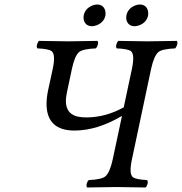

<svg xmlns="http://www.w3.org/2000/svg" viewBox="-20 -828 806 850"><path d="M539.6 -759.8Q545.9 -790 576.7 -803.2Q587.9 -807.6 597.7 -808.1Q627 -808.1 634.8 -781.2Q637.2 -770.5 635.7 -759.8Q629.4 -729.5 598.6 -716.8Q587.4 -712.4 577.1 -711.9Q547.9 -711.9 540 -738.8Q537.6 -749 539.6 -759.8ZM350.6 -759.8Q356.9 -790 387.7 -803.2Q398.9 -807.6 408.7 -808.1Q438 -808.1 445.8 -781.2Q448.2 -770.5 446.8 -759.8Q440.4 -729.5 409.7 -716.8Q398.4 -712.4 388.2 -711.9Q358.9 -711.9 351.1 -738.8Q348.6 -749 350.6 -759.8ZM213.4 -522.9Q227.1 -586.9 208.5 -601.6Q194.3 -611.8 145.5 -613.8Q138.7 -622.6 148.4 -641.6Q150.9 -645.5 152.3 -647Q252.4 -645 281.2 -645Q314.9 -645 411.6 -647Q418.5 -638.2 408.7 -619.6Q406.2 -615.7 404.3 -613.8Q346.2 -611.3 329.6 -597.2Q310.1 -579.1 298.3 -522.9L275.9 -417Q256.8 -326.2 325.7 -311.5Q342.8 -308.1 364.3 -308.1Q449.7 -309.1 527.8 -353L564 -522.9Q577.6 -586.9 559.6 -601.6Q545.4 -611.8 496.6 -613.8Q489.7 -622.6 499.5 -641.6Q502 -645.5 503.4 -647Q603.5 -645 632.3 -645Q666 -645 762.7 -647Q769.5 -638.2 759.8 -619.6Q757.3 -615.7 755.4 -613.8Q697.3 -611.3 680.7 -597.2Q661.1 -579.1 648.9 -522.9L564 -122.1Q550.3 -58.1 568.4 -43.5Q582.5 -33.2 631.3 -30.8Q638.2 -22 628.9 -3.4Q626.5 0.5 624.5 2Q524.4 0 496.1 0Q462.4 0 365.7 2Q358.9 -6.8 368.2 -25.4Q370.6 -29.3 372.6 -30.8Q430.7 -33.2 447.3 -47.9Q466.8 -65.9 479 -122.1L520 -314.9Q411.6 -250.5 310.1 -250Q187.5 -250 186 -366.2Q186 -395 192.9 -428.2Z"/></svg>

Font: Linux Libertine Display Slanted O
Style: Slanted
Weight: 400
Designer: Philipp H. Poll
Foundry: Philipp H. Poll
Version: Version 5.0.9